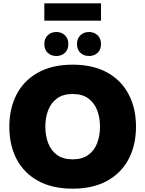

<svg xmlns="http://www.w3.org/2000/svg" viewBox="-20 -1120 872 1152"><path d="M36 -360Q36 -470 80 -554Q124 -638 209 -685Q294 -732 416 -732Q538 -732 623 -685Q708 -638 752 -554Q796 -470 796 -360Q796 -250 752 -166Q708 -82 623 -35Q538 12 416 12Q294 12 209 -34.5Q124 -81 80 -164.5Q36 -248 36 -360ZM252 -360Q252 -306 269 -261.5Q286 -217 322 -190.5Q358 -164 416 -164Q474 -164 510 -190.5Q546 -217 563 -261.5Q580 -306 580 -360Q580 -414 563 -458.5Q546 -503 510 -529.5Q474 -556 416 -556Q358 -556 322 -529.5Q286 -503 269 -458.5Q252 -414 252 -360ZM514 -784Q483 -784 462.5 -803Q442 -822 442 -856Q442 -889 462.5 -908.5Q483 -928 514 -928Q545 -928 565.5 -908.5Q586 -889 586 -856Q586 -822 565.5 -803Q545 -784 514 -784ZM318 -784Q287 -784 266.5 -803Q246 -822 246 -856Q246 -889 266.5 -908.5Q287 -928 318 -928Q349 -928 369.5 -908.5Q390 -889 390 -856Q390 -822 369.5 -803Q349 -784 318 -784ZM246 -1100H586V-996H246Z"/></svg>

Font: Kufam Black
Style: Regular
Weight: 900
Designer: Wael Morcos, Artur Schmal
Foundry: Original Type
Version: Version 1.301; ttfautohint (v1.8.3)